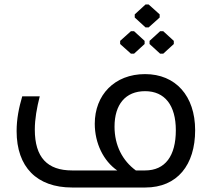

<svg xmlns="http://www.w3.org/2000/svg" viewBox="-20 -835 944 855"><path d="M642 -713 691 -757V-771L642 -815H628L580 -771V-757L628 -713ZM577 -596 624 -639V-653L577 -696H563L515 -653V-639L563 -596ZM646 -639 693 -596H707L754 -639V-653L707 -696H693L646 -653ZM849 -255C849 -408 762 -505 626 -505C490 -505 402 -412 402 -284C402 -197 441 -118 502 -76H301C191 -76 135 -134 135 -258C135 -305 144 -355 157 -406H79C64 -355 54 -305 54 -251C54 -91 144 0 301 0H627C770 0 849 -101 849 -255ZM626 -76H585C526 -119 490 -187 490 -271C490 -370 539 -429 626 -429C714 -429 763 -366 763 -255C763 -141 716 -76 626 -76Z"/></svg>

Font: Hejaz
Style: Regular
Weight: 400
Designer: Bandar Raffah (Arabic) and Santiago Orozco (Latin)
Foundry: Caramella and Typemade
Version: Version 1.010;hotconv 1.0.109;makeotfexe 2.5.65596